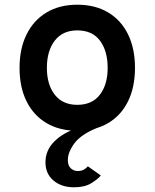

<svg xmlns="http://www.w3.org/2000/svg" viewBox="-20 -543 656 815"><path d="M308 12Q232.5 12 177.5 -20.5Q122.5 -53 92.8 -112.8Q63 -172.5 63 -255Q63 -336.5 92.8 -396.8Q122.5 -457 177.5 -490Q232.5 -523 308 -523Q384 -523 439 -490.2Q494 -457.5 523.5 -397.2Q553 -337 553 -255Q553 -173 523.5 -113Q494 -53 439 -20.5Q384 12 308 12ZM308 -98Q371 -98 404 -141Q437 -184 437 -255Q437 -326.5 404.5 -370.2Q372 -414 308 -414Q246 -414 212.5 -370.5Q179 -327 179 -255Q179 -184 212.5 -141Q246 -98 308 -98ZM294 252Q241 252 207 223.2Q173 194.5 173 146Q173 95.5 209.8 58.2Q246.5 21 310 0H392Q324 27.5 296 65.2Q268 103 268 136Q268 160.5 280.8 171.8Q293.5 183 310 183Q325 183 335.8 177Q346.5 171 353 163L408 202Q394 218.5 366.5 235.2Q339 252 294 252Z"/></svg>

Font: Overpass Mono
Style: Bold
Weight: 700
Monospace: yes
Designer: Delve Withrington, Dave Bailey
Foundry: Delve Fonts LLC
Version: Version 4.000